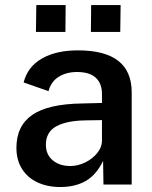

<svg xmlns="http://www.w3.org/2000/svg" viewBox="-20 -742 611 772"><path d="M310.5 -326 390 -328V-364Q390 -406.5 365 -429.5Q340 -452.5 289.5 -452.5Q247.5 -452.5 216.5 -433.5Q185.5 -414.5 175 -375.5L75 -410.5Q91 -473.5 148.2 -506.5Q205.5 -539.5 293.5 -539.5Q509.5 -539.5 509.5 -371V0H396L394.5 -95Q367 -38.5 324.5 -14.2Q282 10 222.5 10Q171 10 131 -8.5Q91 -27 68.5 -62.8Q46 -98.5 46 -147.5Q46 -236 109.8 -280Q173.5 -324 310.5 -326ZM263 -74.5Q293 -74.5 322.8 -89Q352.5 -103.5 371.2 -127Q390 -150.5 390 -175.5V-259L324.5 -258Q248 -257 206.2 -234Q164.5 -211 164.5 -160Q164.5 -120.5 192 -97.5Q219.5 -74.5 263 -74.5ZM346.5 -721.5H465L463.5 -613.5H345.5ZM126 -721.5H244L243 -613.5H124.5Z"/></svg>

Font: 1883 Sans SemiBold
Style: Regular
Weight: 600
Designer: 1883 Sans project is a fork of Public Sans.
Version: Version 1.009